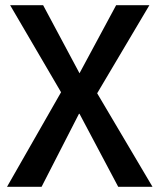

<svg xmlns="http://www.w3.org/2000/svg" viewBox="-20 -719 614 739"><path d="M7 0 215 -364 19 -699H146L286 -437L427 -699H555L354 -360L567 0H435L286 -281H284L140 0Z"/></svg>

Font: Ruda
Style: Bold
Weight: 700
Designer: Mariela Monsalve and Angelina Sanchez
Foundry: Mariela Monsalve and Angelina Sanchez
Version: Version 2.000